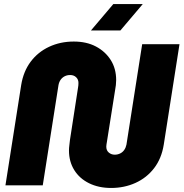

<svg xmlns="http://www.w3.org/2000/svg" viewBox="-20 -919 910 952"><path d="M531 13Q469 13 421.5 -10.5Q374 -34 348 -76Q322 -118 322 -173Q322 -185 324 -200Q326 -215 327 -226L367 -485Q368 -490 368.5 -496Q369 -502 369 -508Q369 -525 357.5 -536Q346 -547 328 -547Q313 -547 301 -541Q289 -535 281 -524Q273 -513 270 -497L192 0H7L85 -497Q96 -565 132 -613Q168 -661 223.5 -687Q279 -713 346 -713Q409 -713 455.5 -688.5Q502 -664 529 -621.5Q556 -579 556 -522Q556 -510 554.5 -497Q553 -484 551 -474L510 -215Q509 -209 508 -203Q507 -197 507 -192Q507 -173 519.5 -162.5Q532 -152 549 -152Q563 -152 575.5 -158Q588 -164 596 -175.5Q604 -187 607 -202L685 -700H870L792 -202Q781 -133 744 -85Q707 -37 651.5 -12Q596 13 531 13ZM431 -768 542 -899H688L577 -768Z"/></svg>

Font: MuseoModerno Thin ExtraBold
Style: Italic
Weight: 800
Italic angle: -9°
Version: Version 1.003